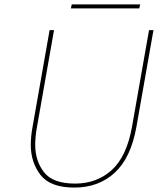

<svg xmlns="http://www.w3.org/2000/svg" viewBox="-20 -840 713 867"><path d="M613 -820 609 -802H300L304 -820ZM224 -704 147 -267Q139 -222 139 -186Q139 -113 179 -62Q219 -11 319 -11Q417 -11 484.5 -72Q552 -133 576 -267L653 -704H673L596 -267Q571 -127 498 -60Q425 7 316 7Q207 7 163 -50Q119 -107 119 -186Q119 -223 127 -267L204 -704Z"/></svg>

Font: Fz Poppins Thin
Style: Italic
Weight: 100
Italic angle: -10°
Designer: Ninad Kale (Devanagari), Jonny Pinhorn (Latin)
Foundry: Indian Type Foundry
Version: Vit hóa bi Vntype.Com & FontZin.Com